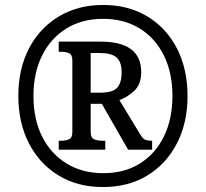

<svg xmlns="http://www.w3.org/2000/svg" viewBox="-20 -745 831 775"><path d="M395 10Q293 10 216 -37Q139 -84 96.5 -167Q54 -250 54 -358Q54 -466 96.5 -548.5Q139 -631 216.5 -678Q294 -725 396 -725Q498 -725 575 -678.5Q652 -632 694.5 -549Q737 -466 737 -357Q737 -249 694 -166Q651 -83 574.5 -36.5Q498 10 395 10ZM397 -46Q483 -46 545.5 -85.5Q608 -125 642 -195Q676 -265 676 -358Q676 -451 641.5 -521Q607 -591 544 -630Q481 -669 396 -669Q311 -669 248 -630Q185 -591 150 -521Q115 -451 115 -358Q115 -263 150.5 -193Q186 -123 249.5 -84.5Q313 -46 397 -46ZM217 -141V-177H228Q246 -177 259 -183Q272 -189 272 -212V-501Q272 -524 259 -530Q246 -536 228 -536H217V-577H386Q550 -577 550 -454Q550 -405 522.5 -379Q495 -353 462 -341L545 -204Q555 -187 564 -182Q573 -177 594 -177V-141H497L391 -326H346V-212Q346 -189 359.5 -183Q373 -177 392 -177H405V-141ZM385 -371Q435 -371 453 -391Q471 -411 471 -453Q471 -495 450.5 -513Q430 -531 382 -531H346V-371Z"/></svg>

Font: Noto Serif Armenian SemiCondensed ExtraBold
Style: Regular
Weight: 800
Width: 4
Designer: Monotype Design Team
Foundry: Monotype Imaging Inc.
Version: Version 2.008; ttfautohint (v1.8.4.7-5d5b)